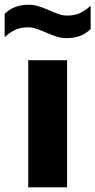

<svg xmlns="http://www.w3.org/2000/svg" viewBox="-57 -806 410 826"><path d="M64.5 0V-547H231.5V0ZM140 -666.5Q113 -678 96.8 -683.2Q80.5 -688.5 63 -688.5Q34 -688.5 10.8 -678.5Q-12.5 -668.5 -37 -646V-746.5Q-16.5 -766.5 8.8 -776Q34 -785.5 66.5 -785.5Q88.5 -785.5 108.5 -779.2Q128.5 -773 156 -761Q183 -749.5 199.2 -744.2Q215.5 -739 233 -739Q262 -739 285.2 -749Q308.5 -759 333 -781.5V-681Q312.5 -661 287.2 -651.5Q262 -642 229.5 -642Q207.5 -642 187.5 -648.2Q167.5 -654.5 140 -666.5Z"/></svg>

Font: Encode Sans Semi Expanded
Style: Bold
Weight: 700
Width: 6
Designer: Multiple Designers
Foundry: Impallari Type
Version: Version 2.000